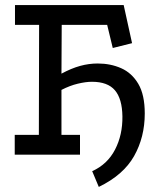

<svg xmlns="http://www.w3.org/2000/svg" viewBox="-20 -609 624 756"><path d="M369 127 343 65Q403 38 433 -20Q463 -78 462 -151Q461 -220 432.5 -253.5Q404 -287 342 -287Q318 -287 286.5 -279.5Q255 -272 222 -255V-78H295V0H38V-78H133L134 -511H39V-589H467L500 -439L424 -420L402 -511H223L222 -319Q261 -340 295.5 -349.5Q330 -359 365 -359Q415 -359 457 -340.5Q499 -322 524.5 -279Q550 -236 550 -162Q550 -69 508 5.5Q466 80 369 127Z"/></svg>

Font: Podkova Medium
Style: Regular
Weight: 500
Designer: Ilya Yudin
Foundry: Cyreal (www.cyreal.org)
Version: Version 2.103